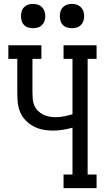

<svg xmlns="http://www.w3.org/2000/svg" viewBox="-20 -968 540 988"><path d="M307 0V-70H353V-311Q328 -304 302.5 -300Q277 -296 251 -296Q225 -296 200 -301Q175 -306 152.5 -318Q130 -330 112 -348.5Q94 -367 84 -390.5Q74 -414 71.5 -439.5Q69 -465 69 -491V-665H23V-735H193V-665H147V-491Q147 -474 148.5 -457.5Q150 -441 156.5 -425.5Q163 -410 175 -398Q187 -386 202 -378.5Q217 -371 233.5 -368Q250 -365 266 -365Q288 -365 310 -369.5Q332 -374 353 -380V-665H307V-735H477V-665H431V-70H477V0ZM350 -823Q337 -823 325 -826.5Q313 -830 304 -839Q295 -848 291.5 -860Q288 -872 288 -885Q288 -898 291.5 -910Q295 -922 304 -931Q313 -940 325 -944Q337 -948 350 -948Q363 -948 375 -944Q387 -940 396 -931Q405 -922 409 -910Q413 -898 413 -885Q413 -872 409 -860Q405 -848 396 -839Q387 -830 375 -826.5Q363 -823 350 -823ZM150 -823Q137 -823 125 -826.5Q113 -830 104 -839Q95 -848 91.5 -860Q88 -872 88 -885Q88 -898 91.5 -910Q95 -922 104 -931Q113 -940 125 -944Q137 -948 150 -948Q163 -948 175 -944Q187 -940 196 -931Q205 -922 209 -910Q213 -898 213 -885Q213 -872 209 -860Q205 -848 196 -839Q187 -830 175 -826.5Q163 -823 150 -823Z"/></svg>

Font: Iosevka Slab
Style: Regular
Weight: 400
Monospace: yes
Designer: Belleve Invis
Foundry: Belleve Invis
Version: Version 11.2.4; ttfautohint (v1.8.3)